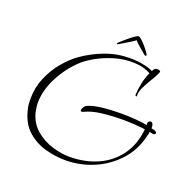

<svg xmlns="http://www.w3.org/2000/svg" viewBox="-120 -750 905 907"><g transform="rotate(20 332.5 -296.5)"><path d="M300 38Q251 38 199.5 24Q148 10 108 -25.5Q68 -61 53 -125Q49 -139 48 -152.5Q47 -166 47 -179Q47 -236 68.5 -286.5Q90 -337 123.5 -376.5Q157 -416 191 -440Q242 -476 301 -498Q360 -520 424 -520Q462 -520 494.5 -513Q527 -506 541 -498L547 -508V-507Q551 -515 564 -515Q571 -515 575.5 -512.5Q580 -510 578 -505Q572 -490 565 -477.5Q558 -465 551 -454Q538 -432 526 -408.5Q514 -385 515 -361Q515 -360 512 -361Q509 -362 507 -363Q508 -393 514.5 -424.5Q521 -456 534 -484Q529 -486 524 -489Q519 -492 515 -493Q514 -493 513.5 -493.5Q513 -494 512 -494Q495 -501 476 -503.5Q457 -506 438 -506Q396 -506 353 -493.5Q310 -481 273.5 -461.5Q237 -442 212 -421Q157 -372 121.5 -304.5Q86 -237 86 -172Q86 -162 88 -149Q90 -136 92 -125Q106 -74 143 -43Q180 -12 226 2Q272 16 312 16Q391 16 454.5 -12.5Q518 -41 557.5 -96Q597 -151 604 -228Q581 -231 551 -233Q521 -235 489 -235Q437 -235 387 -229Q337 -223 305 -207Q299 -204 295 -204Q289 -204 289 -210Q289 -216 294.5 -225Q300 -234 307 -237Q330 -249 375.5 -254.5Q421 -260 471 -260Q509 -260 543.5 -257.5Q578 -255 605 -250V-263Q611 -272 618 -272Q624 -272 628.5 -265Q633 -258 632 -243Q635 -243 639 -241H641Q647 -241 653.5 -237Q660 -233 660 -228Q660 -223 649 -220Q645 -221 640.5 -222Q636 -223 630 -224Q629 -214 624 -198Q606 -124 556.5 -71Q507 -18 440 10Q373 38 300 38ZM488 -555Q485 -555 476 -562.5Q467 -570 455.5 -580Q444 -590 435 -598.5Q426 -607 424 -610Q418 -605 403.5 -596Q389 -587 374 -578Q359 -569 349 -563Q347 -562 346 -561.5Q345 -561 344 -561Q342 -561 342 -563Q342 -568 350 -574Q359 -582 374 -595Q389 -608 404 -619Q419 -630 426 -631Q432 -631 443 -621Q454 -611 465.5 -597.5Q477 -584 484.5 -573Q492 -562 492 -560Q492 -555 488 -555Z"/></g></svg>

Font: Fuggles
Style: Regular
Weight: 400
Designer: Rob Leuschke
Foundry: Robert E. Leuschke
Version: Version 1.100; ttfautohint (v1.8.3)